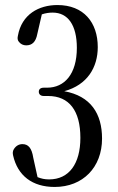

<svg xmlns="http://www.w3.org/2000/svg" viewBox="-20 -741 467 762"><path d="M197 1C309 1 385 -77 385 -191C385 -290 340 -360 235 -379C327 -404 368 -474 368 -554C368 -652 312 -721 208 -721C134 -721 66 -684 51 -599C49 -590 49 -582 55 -575C62 -566 72 -561 84 -561C107 -561 122 -574 128 -606L146 -684C161 -689 175 -691 189 -691C250 -691 285 -641 285 -551C285 -447 236 -393 167 -393H154C141 -393 134 -387 134 -377C134 -367 141 -360 154 -360H171C255 -360 299 -301 299 -194C299 -91 254 -29 175 -29C157 -29 144 -32 129 -38L112 -115C106 -154 92 -169 69 -169C55 -169 43 -162 35 -149C30 -141 30 -133 32 -124C50 -44 108 1 197 1Z"/></svg>

Font: 寒蝉锦书宋 CompactLight
Style: Bold
Weight: 400
Width: 4
Designer: 寒蝉锦书宋{Warren} 思源宋体{Ryoko NISHIZUKA 西塚涼子 (kana & ideographs); Frank Grießhammer (Latin, Greek & Cyrillic); Wenlong ZHANG 
Foundry: Adobe & ChillType
Version: Version 2.000;Glyphs 3.1.1 (3135)